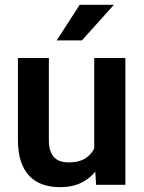

<svg xmlns="http://www.w3.org/2000/svg" viewBox="-20 -770 598 800"><path d="M372.6 -125.5V-528.3H502.4V0H380.4ZM389.2 -234.9 429.2 -235.8Q429.2 -182.6 417.5 -137.7Q405.8 -92.8 381.1 -59.8Q356.4 -26.9 318.8 -8.5Q281.2 9.8 230 9.8Q190.9 9.8 158.7 -1.2Q126.5 -12.2 103.3 -35.9Q80.1 -59.6 67.4 -96.9Q54.7 -134.3 54.7 -187V-528.3H183.6V-186Q183.6 -159.7 189.7 -142.1Q195.8 -124.5 206.8 -113.5Q217.8 -102.5 232.7 -97.9Q247.6 -93.3 264.6 -93.3Q311.5 -93.3 338.6 -112.1Q365.7 -130.9 377.4 -162.8Q389.2 -194.8 389.2 -234.9ZM216.3 -601.6 312 -750H454.6L321.3 -601.6Z"/></svg>

Font: Roboto SemiBold
Style: Regular
Weight: 600
Designer: Christian Robertson
Foundry: Google
Version: Version 3.009; 2024